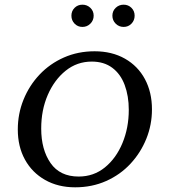

<svg xmlns="http://www.w3.org/2000/svg" viewBox="-20 -790 726 820"><path d="M301 10Q228 10 172.5 -21.5Q117 -53 86.5 -108.5Q56 -164 56 -237Q56 -304 80.5 -364.5Q105 -425 149 -471.5Q193 -518 253 -544.5Q313 -571 384 -571Q458 -571 513.5 -539.5Q569 -508 599 -452Q629 -396 629 -323Q629 -257 605 -197.5Q581 -138 537.5 -91Q494 -44 433.5 -17Q373 10 301 10ZM316 -36Q380 -36 428 -75Q476 -114 503 -179Q530 -244 530 -321Q530 -380 512.5 -427Q495 -474 459.5 -500.5Q424 -527 372 -527Q309 -527 260.5 -488Q212 -449 184 -384.5Q156 -320 156 -241Q156 -151 196 -93.5Q236 -36 316 -36ZM332 -675Q312 -675 298.5 -689Q285 -703 285 -723Q285 -743 298.5 -756.5Q312 -770 332 -770Q352 -770 366 -756.5Q380 -743 380 -723Q380 -703 366 -689Q352 -675 332 -675ZM508 -675Q488 -675 474 -689Q460 -703 460 -723Q460 -743 474 -756.5Q488 -770 508 -770Q528 -770 541.5 -756.5Q555 -743 555 -723Q555 -703 541.5 -689Q528 -675 508 -675Z"/></svg>

Font: Spectral SC Medium
Style: Italic
Weight: 500
Italic angle: -10°
Designer: Jean-Baptiste Levee
Foundry: Production Type
Version: Version 2.001